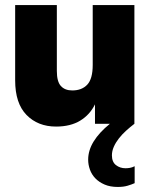

<svg xmlns="http://www.w3.org/2000/svg" viewBox="-20 -490 598 760"><path d="M446 250Q416 250 394 240.5Q372 231 357.5 216Q343 201 336 181.5Q329 162 329 142Q329 105 351 69.5Q373 34 415 0H356V-77Q336 -36 297.5 -12.5Q259 11 202 11Q130 11 85 -35Q40 -81 40 -172V-470H205V-209Q205 -167 221 -149.5Q237 -132 266 -132Q304 -132 325.5 -155Q347 -178 347 -233V-470H512V0Q495 13 479 27.5Q463 42 450.5 58Q438 74 430.5 91Q423 108 423 125Q423 151 439 163.5Q455 176 477 176Q485 176 494 174.5Q503 173 513 168V235Q502 240 485.5 245Q469 250 446 250Z"/></svg>

Font: Tilda Sans Black
Style: Regular
Weight: 900
Designer: ParaType Ltd
Foundry: ParaType Ltd
Version: Version 1.009